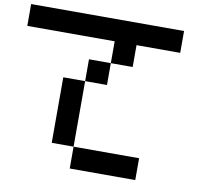

<svg xmlns="http://www.w3.org/2000/svg" viewBox="-92 -978 1183 1082"><g transform="rotate(10 500.0 -437.5)"><path d="M0 -750V-875H875V-750H625V-625H500V-750ZM250 -125V-500H375V-125ZM375 -125H750V0H375ZM375 -500V-625H500V-500Z"/></g></svg>

Font: GalmuriMono7 Regular
Style: Regular
Weight: 400
Designer: Lee Minseo (quiple)
Version: Version 2.399;hotconv 1.1.1;makeotfexe 2.6.0 DEVELOPMENT